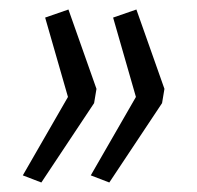

<svg xmlns="http://www.w3.org/2000/svg" viewBox="-20 -475 414 404"><path d="M67 -91 28 -106 123 -271 75 -438 124 -455 183 -288 178 -258ZM210 -91 171 -106 266 -271 218 -438 267 -455 326 -288 321 -258Z"/></svg>

Font: Nunito Sans 7pt Condensed Light
Style: Italic
Weight: 300
Width: 3
Italic angle: -9°
Designer: Vernon Adams
Foundry: Vernon Adams
Version: Version 3.101;gftools[0.9.27]